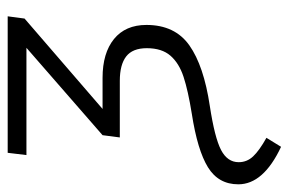

<svg xmlns="http://www.w3.org/2000/svg" viewBox="-166 -414 769 512"><g transform="rotate(-90 219.0 -158.5)"><path d="M-17 92Q-17 39 28.5 11Q74 -17 171 -32Q233 -42 269.5 -54Q306 -66 326 -89Q346 -112 346 -152Q346 -190 324 -207Q302 -224 259 -224H108L114 -270L347 -473H61L67 -523H431L425 -478L184 -270H267Q333 -270 370.5 -239.5Q408 -209 408 -153Q408 -77 353.5 -38.5Q299 0 192 16Q107 29 74.5 46Q42 63 42 93Q42 115 57.5 131.5Q73 148 107 167L83 206Q-17 159 -17 92Z"/></g></svg>

Font: Fira Sans Light
Style: Italic
Weight: 300
Italic angle: -8°
Designer: bBox Type GmbH & Carrois Corporate GbR & Edenspiekermann AG
Foundry: bBox Type GmbH & Carrois Corporate GbR & Edenspiekermann AG
Version: Version 4.301